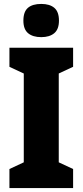

<svg xmlns="http://www.w3.org/2000/svg" viewBox="-20 -1050 420 977"><path d="M352 -93H28V-190L101 -224V-676L28 -710V-807H352V-710L279 -676V-224L352 -190ZM190 -1030Q233 -1030 256.5 -1010Q280 -990 280 -945Q280 -901 256 -881Q232 -861 190 -861Q147 -861 123 -881Q99 -901 99 -945Q99 -990 122 -1010Q145 -1030 190 -1030Z"/></svg>

Font: Noto Sans Kannada UI Condensed Black
Style: Regular
Weight: 900
Width: 3
Designer: Jelle Bosma - Monotype Design Team
Foundry: Monotype Imaging Inc.
Version: Version 2.005; ttfautohint (v1.8.4.7-5d5b)